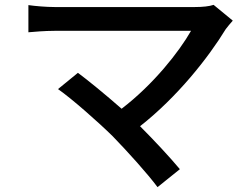

<svg xmlns="http://www.w3.org/2000/svg" viewBox="-20 -717 1040 791"><path d="M444 -156C508 -90 589 0 629 54L721 -20C681 -68 616 -138 557 -197C710 -317 838 -479 910 -597C917 -607 928 -619 939 -632L860 -697C843 -691 815 -688 783 -688C680 -688 261 -688 205 -688C171 -688 124 -692 97 -696V-584C118 -586 165 -590 205 -590C271 -590 679 -590 767 -590C718 -504 613 -370 481 -269C414 -328 339 -389 301 -417L219 -350C275 -311 384 -215 444 -156Z"/></svg>

Font: Noto Sans JP Medium
Style: Regular
Weight: 500
Designer: Ryoko NISHIZUKA 西塚涼子 (kana, bopomofo & ideographs); Paul D. Hunt (Latin, Greek & Cyrillic); Sandoll Communications 산돌커뮤니
Foundry: Adobe
Version: Version 2.004;hotconv 1.0.118;makeotfexe 2.5.65603